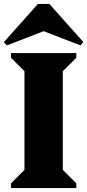

<svg xmlns="http://www.w3.org/2000/svg" viewBox="-30 -961 446 981"><path d="M26 0V-24L95 -93V-597L26 -666V-690H360V-666L291 -597V-93L360 -24V0ZM5 -729 -10 -746 164 -941H222L396 -746L381 -729L187 -804H199Z"/></svg>

Font: Platypi Light ExtraBold
Style: Regular
Weight: 800
Version: Version 1.200